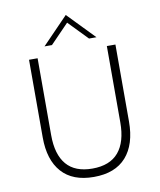

<svg xmlns="http://www.w3.org/2000/svg" viewBox="-96 -973 881 1056"><g transform="rotate(-10 344.0 -445.0)"><path d="M199.2 -747.6 344.2 -897.5 489.3 -747.6H447.8L344.2 -854.5L240.7 -747.6ZM342.8 6.8Q224.6 6.8 163.6 -61.8Q102.5 -130.4 102.5 -255.9V-689.9H150.4V-260.3Q150.4 -152.3 198.2 -96.2Q246.1 -40 342.8 -40Q440.4 -40 488.8 -97.2Q537.1 -154.3 537.1 -263.7V-689.9H585V-260.7Q585 -132.3 523.4 -62.7Q461.9 6.8 342.8 6.8Z"/></g></svg>

Font: HK Grotesk Light Legacy
Style: Regular
Weight: 300
Designer: Alfredo Marco Pradil
Foundry: Hanken Design Co.
Version: Version 2.022;PS 002.022;hotconv 1.0.88;makeotf.lib2.5.64775